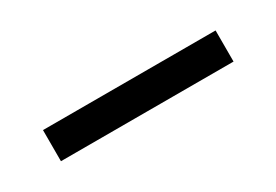

<svg xmlns="http://www.w3.org/2000/svg" viewBox="-10 -510 550 382"><g transform="rotate(-30 265.0 -319.0)"><path d="M463.5 -355V-283.5H67V-355Z"/></g></svg>

Font: Merriweather 24pt SemiCondensed
Style: Regular
Weight: 400
Width: 4
Designer: Eben Sorkin
Foundry: Eben Sorkin
Version: Version 2.100